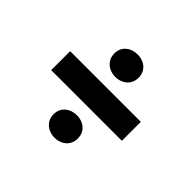

<svg xmlns="http://www.w3.org/2000/svg" viewBox="-127 -771 874 874"><g transform="rotate(45 310.0 -334.0)"><path d="M232 -138.7Q232 -171.4 254.7 -191Q277.4 -210.7 310.8 -210.7Q332.1 -210.7 350 -202Q368 -193.2 378.2 -176.9Q388.5 -160.5 388.5 -138.7Q388.5 -116.8 378.2 -100.3Q368 -83.8 350 -75Q332.1 -66.2 310.6 -66.2Q289.2 -66.2 271.1 -75Q253.1 -83.8 242.5 -100.3Q232 -116.8 232 -138.7ZM232 -530Q232 -563 254.5 -582.4Q277 -601.8 310.8 -601.8Q332.5 -601.8 350.2 -593.1Q367.8 -584.3 378.2 -568.2Q388.5 -552 388.5 -530Q388.5 -508 378.2 -491.7Q367.8 -475.3 350 -466.4Q332.1 -457.4 310.6 -457.4Q289.2 -457.4 271.1 -466.4Q253.1 -475.3 242.5 -491.7Q232 -508 232 -530ZM82.5 -395.1H537.5V-273H82.5Z"/></g></svg>

Font: Monaspace Krypton Var ExLight
Style: Regular
Weight: 200
Designer: Riley Cran and the Lettermatic Team
Version: Version 1.200 (Monaspace Krypton Var)